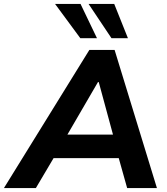

<svg xmlns="http://www.w3.org/2000/svg" viewBox="-71 -960 850 980"><path d="M-51 0 385 -705H514L730 0H578L523 -196L578 -153H159L228 -196L112 0ZM429 -541 251 -235 230 -273H545L516 -235L433 -541ZM498 -765 381 -940H512L582 -765ZM339 -765 210 -940H340L424 -765Z"/></svg>

Font: Mulish ExtraLight ExtraBold
Style: Italic
Weight: 800
Italic angle: -9°
Version: Version 3.603